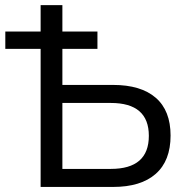

<svg xmlns="http://www.w3.org/2000/svg" viewBox="-20 -739 740 759"><path d="M140.6 0V-545.9H1V-614.3H140.6V-718.8H226.6V-614.3H365.2V-545.9H226.6V-403.3H426.8Q537.1 -403.3 595.7 -352.5Q654.3 -301.8 654.3 -203.1Q654.3 -103.5 595.7 -51.8Q537.1 0 426.8 0ZM226.6 -71.3H418Q568.4 -71.3 568.4 -202.1Q568.4 -332 418 -332H226.6Z"/></svg>

Font: Min Sans
Style: Regular
Weight: 400
Designer: Jinseong-Kim, NotoSansCJK, Nunito
Foundry: Jinseong-Kim
Version: Version 1.400;Glyphs 3.1.2 (3151)